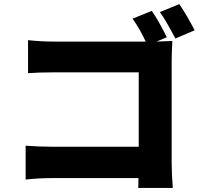

<svg xmlns="http://www.w3.org/2000/svg" viewBox="-20 -857 996 937"><path d="M817.8 -560V-63.9Q817.8 -9.2 823.2 60H654.8L655.9 12.1H236.2Q169 12.1 105.1 19.2V-146Q169.7 -141 230.8 -141H657V-503.9H242.9Q170.1 -503.9 116.8 -500V-660.9Q182.5 -654.1 242.9 -654.1H691.1Q664.4 -712 627.1 -766L720.9 -804Q738.6 -778.4 759.8 -740.6Q780.9 -702.8 794 -675.1L744 -654.1Q820.7 -657 821 -657Q817.8 -587.7 817.8 -560ZM759.9 -797.9 855.1 -837Q893.5 -779.8 930 -709.2L835.9 -669Q834.9 -671.2 827.9 -683.9Q821 -696.7 818.7 -701Q816.4 -705.3 809.8 -717.2Q803.3 -729 799.9 -734.9Q796.5 -740.8 790.5 -751.2Q784.4 -761.7 780 -768.5Q775.6 -775.2 770.2 -783.4Q764.9 -791.5 759.9 -797.9Z"/></svg>

Font: Karasuma Gothic
Style: Black
Weight: 900
Designer: Rasmus Andersson / Ryoko Nishizuka
Foundry: Genbu
Version: Version 1.00